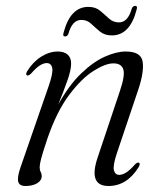

<svg xmlns="http://www.w3.org/2000/svg" viewBox="-20 -627 548 656"><path d="M72 -369.5Q66.5 -372.5 73 -384Q93 -416 121 -433.5Q149 -451 177.5 -451Q198.5 -451 210.8 -440.8Q223 -430.5 223 -409.5Q223 -388 210.5 -352.5Q198 -317 179 -270Q216 -336.5 257.5 -376.2Q299 -416 338.5 -433.5Q378 -451 409.5 -451Q462.5 -451 467.5 -415.5Q472.5 -380 452 -319.5L380 -105.5Q365 -61 369.2 -45.2Q373.5 -29.5 387.5 -29.5Q397.5 -29.5 410.2 -37Q423 -44.5 441 -65Q449.5 -73.5 454.5 -71Q460.5 -68.5 454 -56.5Q414 8.5 350.5 8.5Q281 8.5 313.5 -88.5L389.5 -315.5Q408 -370 401.2 -390.2Q394.5 -410.5 367.5 -410.5Q340 -410.5 298.8 -384.2Q257.5 -358 215.5 -301.5Q173.5 -245 142.5 -155Q125.5 -104.5 120.5 -84.8Q115.5 -65 115.5 -55.5Q115.5 -45.5 119 -39.5Q122.5 -33.5 122.5 -24.5Q122.5 -10.5 107 -1Q91.5 8.5 67 8.5Q46 8.5 42.2 -6.5Q38.5 -21.5 50 -55L145.5 -330.5Q162 -377.5 158.5 -394.5Q155 -411.5 139.5 -411.5Q129.5 -411.5 117 -404Q104.5 -396.5 86 -375.5Q77 -367 72 -369.5ZM362 -506Q337.5 -506 321.5 -519.2Q305.5 -532.5 291.5 -545.8Q277.5 -559 258 -559Q227 -559 214 -512.5Q210.5 -502.5 202.5 -502.5Q193.5 -502.5 197 -514.5Q220 -603.5 282 -603.5Q306.5 -603.5 322.2 -590.2Q338 -577 352.2 -563.8Q366.5 -550.5 386.5 -550.5Q417 -550.5 430 -597Q433.5 -607 442 -607Q450.5 -607 447 -595Q424.5 -506 362 -506Z"/></svg>

Font: Fraunces 72pt S000 Light
Style: Italic
Weight: 300
Italic angle: -16°
Version: Version 1.000; ttfautohint (v1.8.3)